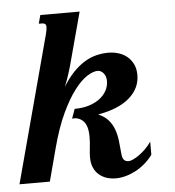

<svg xmlns="http://www.w3.org/2000/svg" viewBox="-79 -764 750 824"><g transform="rotate(-5 296.0 -352.5)"><path d="M141.6 -630.9Q144 -641.1 145.5 -648.7Q147 -656.2 147 -661.6Q147 -671.9 142.3 -675.5Q137.7 -679.2 128.9 -679.2H115.2L125 -715.8H294.4L234.4 -492.7Q232.9 -487.8 230.2 -478Q227.5 -468.3 223.4 -455.6Q219.2 -442.9 214.1 -428.2Q209 -413.6 203.1 -399.4Q225.1 -435.5 249 -460.4Q272.9 -485.4 297.9 -500.7Q322.8 -516.1 348.9 -522.7Q375 -529.3 401.9 -529.3Q423.8 -529.3 444.6 -522.9Q465.3 -516.6 481.4 -503.7Q497.6 -490.7 507.6 -470.7Q517.6 -450.7 517.6 -423.3Q517.6 -366.2 471.2 -325.4Q424.8 -284.7 335.4 -269Q363.3 -256.8 379.2 -238.3Q395 -219.7 403.1 -196.8Q411.1 -173.8 414.1 -147.7Q417 -121.6 419.4 -93.8Q420.9 -73.7 428 -65.9Q435.1 -58.1 448.7 -58.1Q456.1 -58.1 468 -63.7Q480 -69.3 493.9 -79.1Q507.8 -88.9 522 -102.8Q536.1 -116.7 547.4 -133.3V-77.1Q532.7 -56.6 513.7 -40.3Q494.6 -23.9 473.6 -12.7Q452.6 -1.5 430.4 4.6Q408.2 10.7 387.2 10.7Q366.7 10.7 348.1 4.9Q329.6 -1 315.2 -13.2Q300.8 -25.4 292.5 -44.2Q284.2 -63 284.2 -88.4Q284.2 -106.4 287.1 -130.1Q290 -153.8 290 -177.7Q290 -192.4 287.8 -206.1Q285.6 -219.7 280 -231Q274.4 -242.2 264.6 -250Q254.9 -257.8 239.3 -261.2H222.2L236.8 -301.8Q271.5 -301.8 299.1 -310.5Q326.7 -319.3 345.7 -334Q364.7 -348.6 375 -367.9Q385.3 -387.2 385.3 -408.7Q385.3 -430.2 374 -442.9Q362.8 -455.6 349.1 -455.6Q330.1 -455.6 303.7 -439Q277.3 -422.4 248.8 -385Q220.2 -347.7 191.9 -287.4Q163.6 -227.1 140.6 -140.1L103.5 0H-27.3Z"/></g></svg>

Font: Arian AMU Serif
Style: Bold Italic
Weight: 700
Italic angle: -15°
Designer: Ruben Hakobyan (Tarumian)
Foundry: Ruben Hakobyan (Tarumian)
Version: Version 1.002